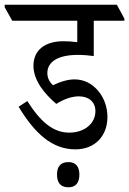

<svg xmlns="http://www.w3.org/2000/svg" viewBox="-57 -643 548 815"><path d="M263 -9C347 -9 399 -67 399 -146C399 -187 386 -226 360 -257C333 -289 299 -306 259 -306C234 -306 202 -298 168 -281C154 -294 144 -311 144 -333C144 -379 186 -410 274 -410C297 -410 319 -408 341 -405V-555H471V-564L439 -623H-37V-612L-5 -555H271V-464C247 -467 230 -468 213 -468C132 -468 85 -429 85 -364C85 -300 134 -243 182 -202C219 -225 251 -234 278 -234C320 -234 348 -210 348 -171C348 -119 302 -80 237 -80C170 -80 116 -124 59 -214L22 -190C92 -74 166 -9 263 -9ZM234 152C264 152 280 133 280 98C280 64 264 45 234 45C201 45 185 63 185 98C185 134 201 152 234 152Z"/></svg>

Font: Noto Serif Devanagari Condensed
Style: Regular
Weight: 400
Width: 3
Designer: Universal Thirst, Indian Type Foundry and the Monotype Design Team
Foundry: Monotype Imaging Inc.
Version: Version 2.004